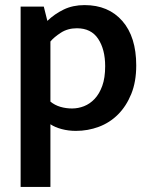

<svg xmlns="http://www.w3.org/2000/svg" viewBox="-20 -504 590 754"><path d="M278 10Q249 10 222.5 3Q196 -4 178 -16V230H61V-478H152L166 -422Q194 -449 230 -466.5Q266 -484 312 -484Q406 -484 460.5 -421.5Q515 -359 515 -247Q515 -183 495.5 -135Q476 -87 443.5 -54.5Q411 -22 368 -6Q325 10 278 10ZM282 -393Q246 -393 219 -375.5Q192 -358 178 -341V-105Q195 -91 217 -84.5Q239 -78 263 -78Q287 -78 310 -87Q333 -96 351.5 -115.5Q370 -135 381.5 -166.5Q393 -198 393 -244Q393 -310 365.5 -351.5Q338 -393 282 -393Z"/></svg>

Font: Mukta SemiBold
Style: Regular
Weight: 600
Designer: Girish Dalvi and Yashodeep Gholap
Foundry: Ek Type
Version: Version 2.538;PS 1.002;hotconv 16.6.51;makeotf.lib2.5.65220;